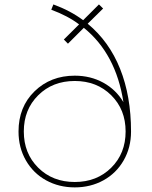

<svg xmlns="http://www.w3.org/2000/svg" viewBox="-20 -815 674 850"><path d="M62 -232.9Q62 -341.8 133.1 -410.9Q204.1 -480 311 -480Q380.9 -480 437.3 -449Q493.7 -418 526.4 -362.8Q493.2 -577.1 351.1 -691.9L280.8 -621.6L262.7 -640.1L330.1 -707Q280.8 -744.6 207 -772L216.3 -795.4Q292 -767.6 348.1 -725.6L418 -795.4L436.5 -777.3L368.2 -710Q463.4 -631.3 511.7 -510.3Q560.1 -389.2 560.1 -232.9Q560.1 -161.6 527.3 -104.7Q494.6 -47.9 437.7 -16.6Q380.9 14.6 311 14.6Q241.2 14.6 184.3 -16.6Q127.4 -47.9 94.7 -104.7Q62 -161.6 62 -232.9ZM311 -9.3Q408.7 -9.3 472.4 -72.5Q536.1 -135.7 536.1 -232.9Q536.1 -330.1 472.4 -393.3Q408.7 -456.5 311 -456.5Q212.9 -456.5 149.2 -393.3Q85.4 -330.1 85.4 -232.9Q85.4 -135.7 149.2 -72.5Q212.9 -9.3 311 -9.3Z"/></svg>

Font: Spartan MB Thin
Style: Regular
Weight: 100
Designer: Matt Bailey, Mirko Velimirovic
Foundry: Matt Bailey
Version: Version 1.005